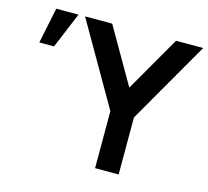

<svg xmlns="http://www.w3.org/2000/svg" viewBox="-103 -840 1041 960"><g transform="rotate(15 417.0 -360.0)"><path d="M467.3 -295.2 222.5 -720H363L528.3 -433.2L693.5 -720H834L589.3 -295.2V0H467.3ZM35.2 -535H111.5L188.7 -720H73.6Z"/></g></svg>

Font: Tap Sans
Style: Regular
Weight: 400
Designer: Tap Payments
Foundry: Tap Payments
Version: Version 1.001;Glyphs 3.1.2 (3151)